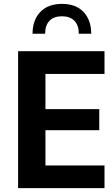

<svg xmlns="http://www.w3.org/2000/svg" viewBox="-20 -974 582 994"><path d="M300.7 -953.9Q228.4 -953.9 188.4 -911.9Q148.5 -869.8 148.5 -799.5H213.6Q213.6 -843.1 236.4 -866.5Q259.2 -889.8 300.7 -889.8Q342.3 -889.8 365.1 -866.5Q388 -843.1 388 -799.5H452.2Q452.2 -869.8 412.7 -911.9Q373.1 -953.9 300.7 -953.9ZM521 -117.5H215.3V-299.8H493.9V-409H215.3V-591.1H521V-709.1H73.7V0H521Z"/></svg>

Font: Estedad VF
Style: Regular
Weight: 100
Designer: Amin Abedi
Version: Version 7.3